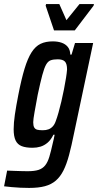

<svg xmlns="http://www.w3.org/2000/svg" viewBox="-55 -721 481 942"><path d="M88 201Q67 201 45 200Q23 199 2.5 197Q-18 195 -35 193L-20 116Q1 117 18.5 117.5Q36 118 51.5 118.5Q67 119 81 119Q114 119 134 112.5Q154 106 166.5 90.5Q179 75 187 48.5Q195 22 204 -19Q207 -30 209 -40Q211 -50 213 -60H207Q195 -35 178.5 -21Q162 -7 143.5 -1.5Q125 4 105 4Q72 4 51.5 -4Q31 -12 21.5 -32Q12 -52 12 -87Q12 -118 18 -159Q24 -200 35 -256Q50 -333 65.5 -384Q81 -435 100 -464.5Q119 -494 144 -506Q169 -518 204 -518Q228 -518 247 -511.5Q266 -505 277.5 -491Q289 -477 290 -453H296L313 -510H402L308 -66Q296 -6 284 39Q272 84 256.5 115Q241 146 219 165Q197 184 165.5 192.5Q134 201 88 201ZM155 -82Q171 -82 183 -86.5Q195 -91 204.5 -101.5Q214 -112 220 -131Q225 -144 232 -168.5Q239 -193 246 -223Q253 -253 259 -283.5Q265 -314 269 -339.5Q273 -365 274 -380Q274 -408 263.5 -419Q253 -430 228 -430Q208 -430 194.5 -425.5Q181 -421 171.5 -404.5Q162 -388 152.5 -352.5Q143 -317 130 -256Q121 -207 114.5 -171Q108 -135 108 -121Q108 -104 113 -95.5Q118 -87 128 -84.5Q138 -82 155 -82ZM210 -572 169 -693 171 -701H236L271 -622L335 -701H406L404 -693L312 -572Z"/></svg>

Font: Saira ExtraCondensed SemiBold
Style: Italic
Weight: 600
Width: 2
Italic angle: -12°
Designer: Hector Gatti with collaboration of the Omnibus-Type team
Foundry: Omnibus-Type
Version: Version 1.101